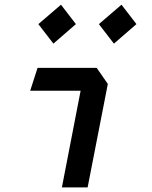

<svg xmlns="http://www.w3.org/2000/svg" viewBox="-20 -816 660 836"><path d="M249.5 0H361.5L449.5 -450.5L401 -520.5H143.5L111.5 -421H331ZM147 -711 212.5 -626 310.5 -711 245.5 -795.5ZM410.5 -711 476 -626 574 -711 509 -795.5Z"/></svg>

Font: Monaspace Krypton Medium
Style: Italic
Weight: 500
Italic angle: -11°
Designer: Riley Cran & the Lettermatic Team
Foundry: Lettermatic
Version: Version 1.101 (Monaspace Krypton)